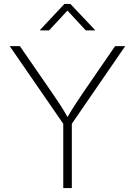

<svg xmlns="http://www.w3.org/2000/svg" viewBox="-20 -964 692 984"><path d="M304.2 0V-329.6L29.8 -727.5H82L248 -486.8Q269 -456.5 288.1 -427.2Q307.1 -397.9 326.2 -364.3Q345.7 -397.9 364.7 -427.2Q383.8 -456.5 404.3 -486.8L569.8 -727.5H621.6L348.1 -329.6V0ZM231.4 -808.1H186V-811.5L310.1 -943.8H340.8L465.8 -811.5V-808.1H419.9L325.7 -909.7Z"/></svg>

Font: Inter Extra Light
Style: Regular
Weight: 200
Designer: Rasmus Andersson
Foundry: rsms
Version: Version 4.000;git-3c8e0fc